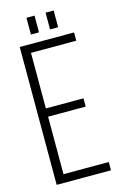

<svg xmlns="http://www.w3.org/2000/svg" viewBox="-126 -886 603 942"><g transform="rotate(-15 175.5 -415.0)"><path d="M40 0V-700.2H315.9V-658.2H85.9V-376H276.9V-334H85.9V-42H315.9V0ZM108.9 -745.1V-830.1H149.9V-745.1ZM206.1 -745.1V-830.1H247.1V-745.1Z"/></g></svg>

Font: Bebas Neue Book
Style: Regular
Weight: 400
Designer: Ryoichi Tsunekawa
Foundry: Ryoichi Tsunekawa
Version: Version 001.003